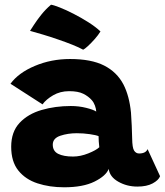

<svg xmlns="http://www.w3.org/2000/svg" viewBox="-20 -787 700 815"><path d="M252 8Q190 8 139 -8.8Q88 -25.5 57.8 -63.2Q27.5 -101 27.5 -164Q27.5 -227.5 63.2 -265.5Q99 -303.5 156.8 -320.2Q214.5 -337 280.5 -337Q315 -337 345.8 -329.2Q376.5 -321.5 388.5 -313.5Q388 -325 383 -338.8Q378 -352.5 369.5 -362Q355.5 -378 333.5 -389Q311.5 -400 273.5 -400Q235.5 -400 205.5 -382.5Q175.5 -365 160.5 -344L24.5 -431.5Q58.5 -478 127.8 -507.2Q197 -536.5 277.5 -536.5Q367.5 -536.5 422 -508.8Q476.5 -481 504 -428.5Q529 -380 536 -309Q538 -281 539.2 -253.8Q540.5 -226.5 541 -199.5Q541.5 -160 549.2 -147.8Q557 -135.5 570.5 -135.5Q598.5 -135.5 606.5 -154L659.5 -39Q653 -22 628 -8.5Q603 5 563 5Q518.5 5 482 -15.8Q445.5 -36.5 441.5 -70Q430 -40.5 381.2 -16.2Q332.5 8 252 8ZM290 -122.5Q321.5 -122.5 355 -136Q388.5 -149.5 401.5 -162Q400 -173 399.2 -186.8Q398.5 -200.5 398.5 -209Q388.5 -213.5 361.2 -217.5Q334 -221.5 306 -221.5Q268 -221.5 236 -210.8Q204 -200 204 -173Q204 -145.5 227 -134Q250 -122.5 290 -122.5ZM196.5 -767Q208 -765.5 234 -755.2Q260 -745 292.2 -728.5Q324.5 -712 355.2 -692.5Q386 -673 406.5 -653.5Q397 -638 382 -621Q367 -604 353 -591.2Q339 -578.5 333 -576Q316 -585.5 288 -596.8Q260 -608 227.2 -619.2Q194.5 -630.5 163 -640Q131.5 -649.5 107.5 -656Q111.5 -662 124 -681.5Q136.5 -701 155.2 -724.5Q174 -748 196.5 -767Z"/></svg>

Font: Grandstander ExtraBold
Style: Regular
Weight: 800
Designer: Tyler Finck
Foundry: Etcetera Type Co
Version: Version 1.200; ttfautohint (v1.8.3)